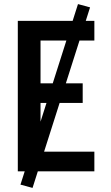

<svg xmlns="http://www.w3.org/2000/svg" viewBox="-20 -837 540 938"><path d="M67 0V-735H441V-639H178V-430H384V-334H178V-96H441V0ZM139 81 80 65 361 -817 420 -801Z"/></svg>

Font: Iosevka Term Curly
Style: Bold
Weight: 700
Designer: Belleve Invis
Foundry: Belleve Invis
Version: Version 32.3.0